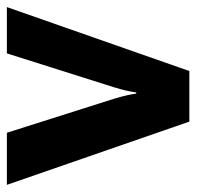

<svg xmlns="http://www.w3.org/2000/svg" viewBox="-36 -528 555 542"><g transform="rotate(-90 241.0 -257.5)"><path d="M-10.3 -515.1H136.7L232.7 -212.6Q238.3 -194.1 241.8 -179Q245.4 -163.8 247.3 -149.9H250.5Q252.4 -163.8 255.9 -178.8Q259.3 -193.8 265.1 -212.6L360.8 -515.1H491.5L311 0H168.2Z"/></g></svg>

Font: RobotoFlex
Style: Regular
Weight: 400
Designer: Berlow after Robertson
Foundry: Google
Version: Version 2.136